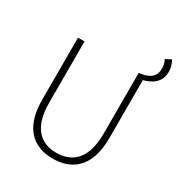

<svg xmlns="http://www.w3.org/2000/svg" viewBox="-192 -953 1028 1097"><g transform="rotate(30 322.0 -404.0)"><path d="M538 -634C591 -648 643 -678 643 -750C643 -774 636 -798 623 -820L586 -801C596 -784 600 -764 600 -748C600 -695 571 -668 505 -659H497V-257C497 -80 412 -27 316 -27C222 -27 139 -80 139 -257V-659H96V-251C96 -46 204 12 316 12C428 12 538 -46 538 -251Z"/></g></svg>

Font: Source Sans Pro Light
Style: Regular
Weight: 300
Designer: Paul D. Hunt
Foundry: Adobe Systems Incorporated
Version: Version 3.006;hotconv 1.0.111;makeotfexe 2.5.65597